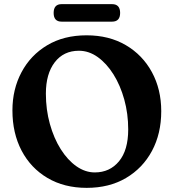

<svg xmlns="http://www.w3.org/2000/svg" viewBox="-20 -888 838 927"><path d="M398 -717.5Q506.5 -717.5 587.5 -670Q668.5 -622.5 713.5 -539.5Q758.5 -456.5 758.5 -351Q758.5 -243 713.8 -159.5Q669 -76 588.2 -28.5Q507.5 19 398.5 19Q290 19 209.2 -28.8Q128.5 -76.5 84.2 -160.8Q40 -245 40 -355Q40 -457 83.8 -539.2Q127.5 -621.5 207.8 -669.5Q288 -717.5 398 -717.5ZM599 -263Q599 -339 580 -407.5Q561 -476 527.8 -529Q494.5 -582 451.8 -612.5Q409 -643 361 -643Q287 -643 244.2 -587.2Q201.5 -531.5 201.5 -436Q201.5 -358.5 220.8 -289.5Q240 -220.5 273.2 -167.8Q306.5 -115 349 -85.2Q391.5 -55.5 437.5 -55.5Q510 -55.5 554.5 -109.2Q599 -163 599 -263ZM239 -825.5Q239 -868 277.5 -868H521Q560 -868 560 -825.5Q560 -783.5 521 -783.5H277.5Q239 -783.5 239 -825.5Z"/></svg>

Font: Fraunces 9pt S100 SemiBold
Style: Regular
Weight: 600
Version: Version 1.000; ttfautohint (v1.8.3)